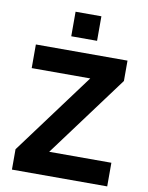

<svg xmlns="http://www.w3.org/2000/svg" viewBox="-97 -971 802 1040"><g transform="rotate(10 304.0 -451.0)"><path d="M42 0V-112L374 -560H52V-690H556V-578L224 -130H566V0ZM233 -767V-902H375V-767Z"/></g></svg>

Font: Oxanium
Style: Bold
Weight: 700
Designer: Severin Meyer
Version: Version 2.000